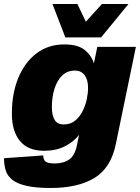

<svg xmlns="http://www.w3.org/2000/svg" viewBox="-28 -773 698 955"><path d="M225 162Q150 162 104 151.5Q58 141 33.5 121.5Q9 102 0.5 75Q-8 48 -8 14L187 0Q187 19 197.5 29.5Q208 40 244 40Q288 40 316.5 20Q345 0 355 -52L365 -102Q339 -68 295 -45.5Q251 -23 192 -23Q111 -23 71 -72Q31 -121 31 -208Q31 -308 63 -385.5Q95 -463 153.5 -507.5Q212 -552 292 -552Q358 -552 392 -525.5Q426 -499 439 -458L456 -540H648L548 -56Q524 62 442 112Q360 162 225 162ZM289 -154Q322 -154 345 -172.5Q368 -191 382.5 -219.5Q397 -248 403.5 -279Q410 -310 410 -336Q410 -376 393 -399Q376 -422 344 -422Q307 -422 281.5 -397.5Q256 -373 243 -331.5Q230 -290 230 -240Q230 -200 243.5 -177Q257 -154 289 -154ZM297 -587 233 -753H357L399 -665L479 -753H611L475 -587Z"/></svg>

Font: Geist Black
Style: Italic
Weight: 900
Italic angle: -12°
Designer: Basement.studio, Andrés Briganti, Mateo Zaragoza
Foundry: Basement.studio, Vercel, Andrés Briganti, Guido Ferreyra, Mateo Zaragoza
Version: Version 1.500; ttfautohint (v1.8.4.7-5d5b)